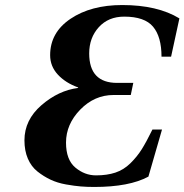

<svg xmlns="http://www.w3.org/2000/svg" viewBox="-20 -727 732 762"><path d="M77 -170Q77 -251 144.5 -309.5Q212 -368 290 -378V-380Q240 -398 209.5 -431Q179 -464 179 -508Q179 -598 260 -652.5Q341 -707 465 -707Q605 -707 692 -654L659 -502H621Q621 -581 587.5 -621Q554 -661 473 -661Q410 -661 372 -619Q334 -577 334 -515Q334 -398 445 -398H509L499 -350H431Q355 -350 298.5 -292Q242 -234 242 -161Q242 -93 279 -62Q316 -31 361 -31Q405 -31 438 -42Q471 -53 497.5 -79Q524 -105 542.5 -134.5Q561 -164 585 -213H623L569 -26Q493 15 354 15Q326 15 301 13Q276 11 242 5Q208 -1 180.5 -14Q153 -27 128.5 -46.5Q104 -66 90.5 -97.5Q77 -129 77 -170Z"/></svg>

Font: Lingua Franca
Style: Bold Italic
Weight: 700
Italic angle: -13°
Version: Version 1.19